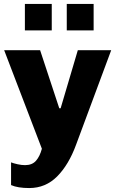

<svg xmlns="http://www.w3.org/2000/svg" viewBox="-20 -765 584 972"><path d="M280 -217H287L374 -511H543L365 -32Q328 69 269.5 128Q211 187 128 187Q70 187 36 172V57Q49 62 69 66.5Q89 71 107 71Q143 71 162.5 48.5Q182 26 192 -12L1 -511H183ZM242 -611H106V-745H242ZM454 -611H318V-745H454Z"/></svg>

Font: Chivo ExtraBold
Style: Regular
Weight: 800
Designer: Hector Gatti
Foundry: Omnibus-Type
Version: Version 1.007